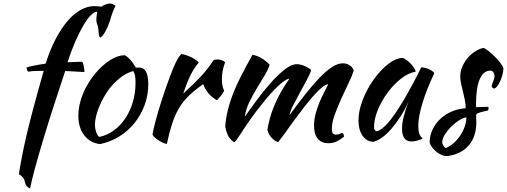

<svg xmlns="http://www.w3.org/2000/svg" viewBox="-20 -789 2899 1098"><path d="M152 289Q127 279 122 251Q118 224 88 207Q96 156 106 104Q116 52 131.5 -14.5Q147 -81 170.5 -169.5Q194 -258 230 -384Q197 -384 178 -383Q159 -382 141 -379Q137 -383 134.5 -390Q132 -397 132 -403Q142 -407 173 -413.5Q204 -420 241 -425Q265 -501 296 -561.5Q327 -622 363 -665Q399 -708 439 -731Q479 -754 520 -754Q532 -754 543 -752.5Q554 -751 560 -751Q569 -758 584 -763.5Q599 -769 610 -769Q622 -769 641 -756Q633 -742 624 -718Q615 -694 609 -671Q584 -597 556 -575Q545 -575 544 -604Q543 -625 538 -645Q534 -654 532.5 -661Q531 -668 531 -679Q531 -685 532 -693.5Q533 -702 536 -722Q519 -722 498.5 -701Q478 -680 455.5 -641.5Q433 -603 410 -550Q387 -497 366 -433L450 -436Q455 -431 458.5 -413.5Q462 -396 463 -377L353 -383Q315 -270 282 -167Q249 -64 223 23Q197 110 178.5 178.5Q160 247 152 289Z M553 35Q496 29 462 -15Q428 -59 428 -127Q428 -167 440 -210Q452 -253 474 -293.5Q496 -334 526 -370Q556 -406 591 -432Q646 -473 694 -473Q726 -456 757 -402Q762 -402 766 -402.5Q770 -403 775 -403Q828 -403 828 -309Q828 -246 807.5 -189.5Q787 -133 750.5 -87Q714 -41 663.5 -9.5Q613 22 553 35ZM604 -280Q587 -257 572 -230Q557 -203 546 -175.5Q535 -148 529 -122.5Q523 -97 523 -77Q523 -53 531 -31Q539 -9 549 -6Q594 -16 631.5 -43.5Q669 -71 696.5 -112Q724 -153 739.5 -205Q755 -257 755 -316Q755 -342 752 -357Q749 -372 742 -383Q698 -370 663.5 -341Q629 -312 604 -280Z M852 -20Q857 -49 869.5 -96.5Q882 -144 899 -197.5Q916 -251 935 -305Q954 -359 972 -402Q985 -433 995 -450.5Q1005 -468 1017 -480Q1031 -478 1046 -473Q1061 -468 1075 -461Q1089 -454 1100 -446.5Q1111 -439 1117 -432Q1090 -400 1069.5 -359Q1049 -318 1028 -254Q1082 -302 1123.5 -346Q1165 -390 1201 -444Q1207 -449 1222 -449Q1236 -449 1249 -444.5Q1262 -440 1267 -432Q1249 -384 1249 -337Q1249 -293 1262 -271Q1261 -265 1248.5 -248Q1236 -231 1221 -216Q1194 -230 1173 -254.5Q1152 -279 1142 -308Q1095 -275 1062 -243.5Q1029 -212 1005.5 -173.5Q982 -135 965.5 -85Q949 -35 934 34Q925 33 912.5 27.5Q900 22 887.5 14Q875 6 865 -3Q855 -12 852 -20Z M1857 -307Q1841 -306 1818 -286.5Q1795 -267 1768.5 -236.5Q1742 -206 1713.5 -169Q1685 -132 1658.5 -95.5Q1632 -59 1609 -27Q1586 5 1570 24Q1548 15 1532 -2.5Q1516 -20 1509 -46Q1514 -77 1523 -110.5Q1532 -144 1546.5 -180Q1561 -216 1582.5 -255.5Q1604 -295 1635 -339Q1620 -338 1594 -317.5Q1568 -297 1538 -264.5Q1508 -232 1476 -191.5Q1444 -151 1416 -112Q1379 -60 1354.5 -21Q1330 18 1319 25Q1293 6 1283 -16Q1273 -38 1268 -65Q1269 -89 1275.5 -125Q1282 -161 1294 -199Q1317 -272 1353.5 -344Q1390 -416 1424 -476Q1452 -470 1474.5 -457Q1497 -444 1522 -419Q1512 -388 1491 -353.5Q1470 -319 1447 -281Q1424 -243 1405 -203Q1386 -163 1380 -122Q1408 -162 1446.5 -214Q1485 -266 1525.5 -312Q1566 -358 1606 -390Q1646 -422 1678 -422Q1690 -422 1704 -418Q1718 -414 1730 -408Q1742 -402 1750 -396.5Q1758 -391 1759 -388Q1754 -368 1735.5 -333.5Q1717 -299 1696 -261Q1675 -223 1657 -187.5Q1639 -152 1636 -131Q1685 -198 1728 -252.5Q1771 -307 1809 -346Q1847 -385 1879.5 -406Q1912 -427 1941 -427Q1961 -427 1978.5 -416.5Q1996 -406 2003 -386Q1994 -356 1973.5 -314Q1953 -272 1932 -225.5Q1911 -179 1894.5 -134Q1878 -89 1878 -53Q1878 -32 1884 -25.5Q1890 -19 1901 -19Q1913 -19 1923.5 -23.5Q1934 -28 1939 -28Q1945 -24 1946 -18Q1947 -12 1947 -7Q1927 9 1906 19.5Q1885 30 1859 30Q1835 30 1819.5 22Q1804 14 1794 0Q1784 -14 1780 -32Q1776 -50 1776 -71Q1776 -105 1785 -138.5Q1794 -172 1806.5 -202.5Q1819 -233 1833 -259.5Q1847 -286 1857 -307Z M2389 -404Q2399 -404 2412.5 -400.5Q2426 -397 2437 -391.5Q2448 -386 2455.5 -380Q2463 -374 2463 -369Q2443 -327 2426 -284.5Q2409 -242 2397 -203Q2385 -164 2378.5 -130Q2372 -96 2372 -71Q2372 -43 2378 -24.5Q2384 -6 2398 2Q2386 10 2367 15Q2348 20 2333 20Q2279 20 2279 -54Q2279 -111 2317 -210Q2297 -164 2271 -123.5Q2245 -83 2218 -52Q2191 -21 2163.5 -1.5Q2136 18 2113 22Q2076 20 2053 -13.5Q2030 -47 2030 -99Q2030 -155 2054 -217Q2078 -279 2115.5 -332Q2153 -385 2197 -420.5Q2241 -456 2282 -458Q2292 -455 2304.5 -446Q2317 -437 2328.5 -425Q2340 -413 2348 -400.5Q2356 -388 2357 -379Q2317 -373 2274.5 -340Q2232 -307 2197.5 -260.5Q2163 -214 2141 -161Q2119 -108 2119 -62Q2119 -43 2133 -38Q2162 -44 2200 -87.5Q2238 -131 2292 -222Q2302 -240 2314.5 -262Q2327 -284 2340 -308Q2353 -332 2365.5 -356.5Q2378 -381 2389 -404Z M2859 -398Q2858 -379 2852.5 -358.5Q2847 -338 2839 -321.5Q2831 -305 2822 -294Q2813 -283 2805 -283Q2794 -284 2792 -298Q2792 -301 2794.5 -307.5Q2797 -314 2800 -322Q2803 -330 2805.5 -338Q2808 -346 2808 -352Q2808 -366 2801.5 -375.5Q2795 -385 2784 -385Q2744 -385 2723 -335Q2702 -285 2702 -188Q2702 -178 2703 -176Q2724 -177 2740.5 -177.5Q2757 -178 2773 -178Q2774 -176 2774 -170Q2774 -161 2770 -157Q2747 -152 2733.5 -148.5Q2720 -145 2713 -142Q2706 -139 2704.5 -135.5Q2703 -132 2703 -126Q2703 -118 2703.5 -110Q2704 -102 2704 -90Q2704 -6 2658.5 45Q2613 96 2532 104Q2518 103 2503 96Q2488 89 2474.5 78Q2461 67 2451 53.5Q2441 40 2437 26Q2437 -12 2453 -46.5Q2469 -81 2496.5 -107.5Q2524 -134 2561.5 -150.5Q2599 -167 2643 -170Q2643 -195 2638 -219Q2633 -243 2627.5 -265.5Q2622 -288 2617 -309.5Q2612 -331 2612 -352Q2612 -379 2623 -405.5Q2634 -432 2652 -454.5Q2670 -477 2694 -493Q2718 -509 2744 -515Q2755 -512 2773.5 -497.5Q2792 -483 2810 -465Q2828 -447 2842 -428.5Q2856 -410 2859 -398ZM2529 58Q2553 48 2574.5 29Q2596 10 2612 -14Q2628 -38 2637.5 -65Q2647 -92 2647 -118Q2627 -115 2603 -99.5Q2579 -84 2558 -62.5Q2537 -41 2523 -18Q2509 5 2509 22Q2509 44 2529 58Z"/></svg>

Font: Sweet Mavka Script
Style: Regular
Weight: 500
Designer: Pablo Impallari/Anastassiya Vishnevskaya
Foundry: Pablo Impallari/ Anastassiya Vishnevskaya
Version: Version 2.0/www.impallari.com/   behance.net/sweetcherry